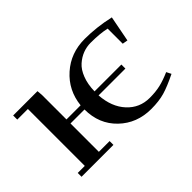

<svg xmlns="http://www.w3.org/2000/svg" viewBox="-81 -684 919 919"><g transform="rotate(-45 378.5 -224.5)"><path d="M32.2 -411.1V-439H196.8L199.2 -411.1V-245.1H294.9Q304.7 -336.9 371.6 -396.5Q438.5 -456.1 533.2 -456.1Q613.8 -456.1 698.2 -437L672.9 -306.2L646 -311V-413.1Q603.5 -422.9 540 -422.9Q513.2 -422.9 488 -413.3Q462.9 -403.8 440.4 -384Q418 -364.3 404.1 -328.4Q390.1 -292.5 389.2 -245.1H570.8V-217.8H389.2Q395 -134.8 440.7 -85.4Q486.3 -36.1 554.2 -36.1Q595.2 -36.1 627.2 -43.7Q659.2 -51.3 696.8 -67.9L709 -43.9Q650.4 -15.1 612.3 -4.2Q574.2 6.8 522 6.8Q424.8 6.8 359.4 -56.2Q293.9 -119.1 293.9 -217.8H199.2V-25.9H272V0H56.2V-25.9H104V-411.1Z"/></g></svg>

Font: Dehuti Alt
Style: Bold
Weight: 700
Version: Version 1.2